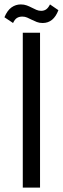

<svg xmlns="http://www.w3.org/2000/svg" viewBox="-63 -848 284 868"><path d="M201 -802 163 -828C157.7 -817.3 151.8 -809.8 145.5 -805.5C139.2 -801.2 131.7 -799 123 -799C115.7 -799 108.5 -800.5 101.5 -803.5C94.5 -806.5 87.5 -809.8 80.5 -813.5C73.5 -817.2 66 -820.5 58 -823.5C50 -826.5 41 -828 31 -828C15.7 -828 1.7 -823.5 -11 -814.5C-23.7 -805.5 -34.3 -790.7 -43 -770L-4 -744C1.3 -755.3 7.3 -763 14 -767C20.7 -771 28.7 -773 38 -773C46 -773 53.3 -771.5 60 -768.5C66.7 -765.5 73.7 -762.2 81 -758.5C88.3 -754.8 95.8 -751.5 103.5 -748.5C111.2 -745.5 120 -744 130 -744C162.7 -744 186.3 -763.3 201 -802ZM118 -700H40V0H118Z"/></svg>

Font: SVN-Bebas Neue
Style: Regular
Weight: 400
Designer: Ryoichi Tsunekawa
Foundry: Ryoichi Tsunekawa
Version: Version 001.003